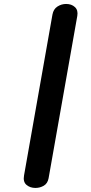

<svg xmlns="http://www.w3.org/2000/svg" viewBox="-20 -949 462 970"><path d="M159 0.5Q132 0.5 113.8 -15Q95.5 -30.5 101.5 -63L245 -875.5Q250 -903 270.2 -916Q290.5 -929 314 -929Q341.5 -929 358.5 -913.2Q375.5 -897.5 370.5 -868.5L225.5 -48.5Q220.5 -22 201.2 -10.8Q182 0.5 159 0.5Z"/></svg>

Font: Edu AU VIC WA NT Pre SemiBold
Style: Regular
Weight: 600
Designer: Tina and Corey Anderson, Eben Sorkin, Mirko Velimirovic
Foundry: Google for Education
Version: Version 1.001